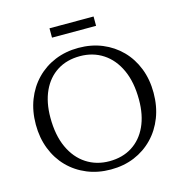

<svg xmlns="http://www.w3.org/2000/svg" viewBox="-119 -933 1001 1052"><g transform="rotate(-15 381.0 -407.0)"><path d="M380.5 -680Q453.5 -680 514.8 -654.8Q576 -629.5 621 -583.8Q666 -538 690.8 -475Q715.5 -412 715.5 -336Q715.5 -260 691 -196.8Q666.5 -133.5 621.5 -87Q576.5 -40.5 515.8 -15.2Q455 10 382 10Q309 10 247.8 -15.2Q186.5 -40.5 141.5 -86.2Q96.5 -132 71.8 -195.2Q47 -258.5 47 -334Q47 -410 71.5 -473.2Q96 -536.5 141 -583Q186 -629.5 247 -654.8Q308 -680 380.5 -680ZM385.5 -36Q460.5 -36 515 -70.8Q569.5 -105.5 599 -169.2Q628.5 -233 628.5 -320Q628.5 -420 596.2 -490Q564 -560 507.2 -597Q450.5 -634 377 -634Q302 -634 247.5 -599.2Q193 -564.5 163.5 -500.8Q134 -437 134 -350Q134 -250.5 166.2 -180.2Q198.5 -110 255.5 -73Q312.5 -36 385.5 -36ZM256 -771.5V-824.5H506V-771.5Z"/></g></svg>

Font: Newsreader 16pt
Style: Regular
Weight: 400
Designer: Hugues Gentile
Foundry: Production Type
Version: Version 1.003